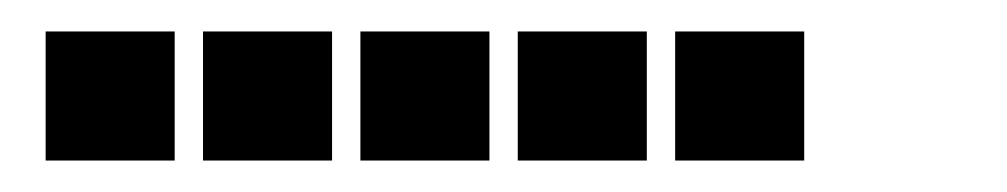

<svg xmlns="http://www.w3.org/2000/svg" viewBox="-20 -411 640 122"><path d="M10 -391Q9 -391 9 -391Q9 -391 9 -390V-310Q9 -309 9 -309Q9 -309 10 -309H90Q91 -309 91 -309Q91 -309 91 -310V-390Q91 -391 91 -391Q91 -391 90 -391ZM110 -391Q109 -391 109 -391Q109 -391 109 -390V-310Q109 -309 109 -309Q109 -309 110 -309H190Q191 -309 191 -309Q191 -309 191 -310V-390Q191 -391 191 -391Q191 -391 190 -391ZM210 -391Q209 -391 209 -391Q209 -391 209 -390V-310Q209 -309 209 -309Q209 -309 210 -309H290Q291 -309 291 -309Q291 -309 291 -310V-390Q291 -391 291 -391Q291 -391 290 -391ZM310 -391Q309 -391 309 -391Q309 -391 309 -390V-310Q309 -309 309 -309Q309 -309 310 -309H390Q391 -309 391 -309Q391 -309 391 -310V-390Q391 -391 391 -391Q391 -391 390 -391ZM410 -391Q409 -391 409 -391Q409 -391 409 -390V-310Q409 -309 409 -309Q409 -309 410 -309H490Q491 -309 491 -309Q491 -309 491 -310V-390Q491 -391 491 -391Q491 -391 490 -391Z"/></svg>

Font: Doto Black ExtraBold
Style: Regular
Weight: 800
Monospace: yes
Version: Version 1.000